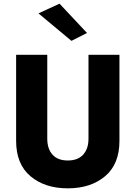

<svg xmlns="http://www.w3.org/2000/svg" viewBox="-20 -999 741 1048"><path d="M68 -700H238V-242Q238 -187 266.5 -155Q295 -123 350 -123Q405 -123 434 -155Q463 -187 463 -242V-700H632V-230Q632 -103 553.5 -37Q475 29 350 29Q225 29 146.5 -37Q68 -103 68 -230ZM190 -926 305 -979 455 -819 370 -776Z"/></svg>

Font: renner_700bold
Style: Bold
Weight: 700
Version: Version 003.000 ; ttfautohint (v0.97) -l 8 -r 50 -G 200 -x 1